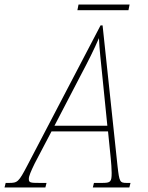

<svg xmlns="http://www.w3.org/2000/svg" viewBox="-79 -826 650 846"><path d="M262 -781H487L492 -806H267ZM-59 0H121L126 -20H96C54 -20 48 -21 48 -38C48 -50 57 -71 74 -106L148 -247H397L409 -128C411 -112 413 -78 413 -64C413 -24 408 -20 370 -20H335L330 0H491L496 -20H480C449 -20 447 -24 439 -93L373 -714H364L42 -98C3 -23 -2 -20 -40 -20H-54ZM276 -493C310 -557 336 -609 357 -658C359 -610 366 -549 372 -490L394 -272H161Z"/></svg>

Font: Noto Serif Condensed Thin
Style: Italic
Weight: 100
Width: 3
Italic angle: -12°
Designer: Monotype Design Team
Foundry: Monotype Imaging Inc.
Version: Version 2.013